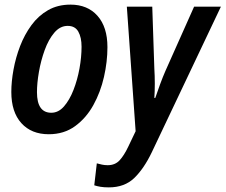

<svg xmlns="http://www.w3.org/2000/svg" viewBox="-20 -571 976 831"><path d="M191 10Q116 10 72.5 -38Q29 -86 29 -173Q29 -218 38.5 -270Q48 -322 67 -371.5Q86 -421 116 -462Q146 -503 188 -527Q230 -551 285 -551Q359 -551 402 -502.5Q445 -454 445 -367Q445 -304 430 -238Q415 -172 384 -116Q353 -60 305 -25Q257 10 191 10ZM202 -83Q233 -83 257 -110.5Q281 -138 298 -181.5Q315 -225 324 -274.5Q333 -324 333 -369Q333 -409 319 -434Q305 -459 273 -459Q240 -459 215 -429.5Q190 -400 173.5 -354.5Q157 -309 148.5 -260Q140 -211 140 -172Q140 -83 202 -83ZM451 240Q430 240 415 237.5Q400 235 388 231L399 136Q410 139 421.5 141.5Q433 144 446 144Q478 144 497.5 123Q517 102 535 64L567 -3L529 -542H639L648 -274Q650 -243 650 -209Q650 -175 648 -147H652Q661 -174 673 -206.5Q685 -239 696 -264L820 -542H936L637 88Q603 159 561 199.5Q519 240 451 240Z"/></svg>

Font: Noto Sans Condensed SemiBold
Style: Italic
Weight: 600
Width: 3
Italic angle: -12°
Designer: Monotype Design Team
Foundry: Monotype Imaging Inc.
Version: Version 2.013; ttfautohint (v1.8.4.7-5d5b)